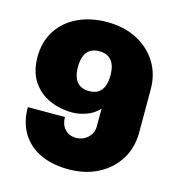

<svg xmlns="http://www.w3.org/2000/svg" viewBox="-105 -788 826 890"><g transform="rotate(15 307.5 -343.0)"><path d="M303 10Q224 10 166.5 -17.5Q109 -45 78 -96.5Q47 -148 47 -220H225Q225 -185 245 -162.5Q265 -140 299 -140Q321 -140 339 -150Q357 -160 368 -177Q379 -194 379 -215V-301Q353 -273 317.5 -261Q282 -249 254 -249Q192 -249 141 -272Q90 -295 60 -341.5Q30 -388 30 -456Q30 -530 65 -584Q100 -638 161.5 -667Q223 -696 302 -696Q382 -696 444 -664Q506 -632 541 -576Q576 -520 576 -446V-240Q576 -166 540.5 -109.5Q505 -53 443.5 -21.5Q382 10 303 10ZM301 -365Q329 -365 346 -376.5Q363 -388 371 -410Q379 -432 379 -461Q379 -492 370.5 -513Q362 -534 344.5 -545Q327 -556 301 -556Q274 -556 256.5 -544.5Q239 -533 231 -511.5Q223 -490 223 -460Q223 -431 231 -409.5Q239 -388 256.5 -376.5Q274 -365 301 -365Z"/></g></svg>

Font: Chivo Medium Black
Style: Regular
Weight: 900
Version: Version 2.002